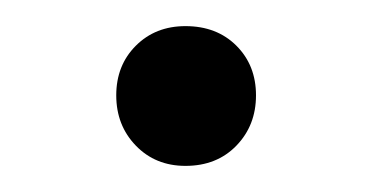

<svg xmlns="http://www.w3.org/2000/svg" viewBox="-20 -119 285 147"><path d="M122 8Q99 8 84 -7.5Q69 -23 69 -46Q69 -69 84 -84Q99 -99 122 -99Q146 -99 161 -84Q176 -69 176 -46Q176 -23 161 -7.5Q146 8 122 8Z"/></svg>

Font: Onest Light
Style: Regular
Weight: 300
Designer: Dmitri Voloshin, Andrey Kudryavtsev
Foundry: Dmitri Voloshin, Andrey Kudryavtsev
Version: Version 1.000;gftools[0.9.33]